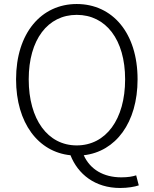

<svg xmlns="http://www.w3.org/2000/svg" viewBox="-20 -762 766 956"><path d="M123 -367C123 -565 218 -688 362 -688C507 -688 603 -565 603 -367C603 -167 507 -38 362 -38C218 -38 123 -167 123 -367ZM658 111C640 117 617 121 584 121C496 121 429 82 397 11C556 -7 665 -151 665 -367C665 -598 540 -742 362 -742C186 -742 60 -598 60 -367C60 -149 171 -5 331 11C368 105 453 174 578 174C616 174 651 168 671 161Z"/></svg>

Font: Noto Sans CJK JP Light
Style: Regular
Weight: 300
Designer: Ryoko NISHIZUKA (kana & ideographs); Paul D. Hunt (Latin, Greek & Cyrillic); Wenlong ZHANG (bopomofo); Sandoll Communica
Foundry: Adobe Systems Incorporated
Version: Version 1.004;PS 1.004;hotconv 1.0.82;makeotf.lib2.5.63406